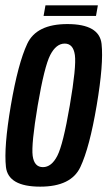

<svg xmlns="http://www.w3.org/2000/svg" viewBox="-21 -694 403 718"><path d="M129.5 4Q9.5 4 1.2 -69.8Q-7 -143.5 19.5 -299.5Q46.5 -457 81 -530.5Q115.5 -604 231 -604Q350.5 -604 358.8 -530Q367 -456 340.5 -299.5Q314 -142.5 279.5 -69.2Q245 4 129.5 4ZM139.5 -69Q171.5 -69 193.2 -111Q215 -153 240 -299.5Q265 -445.5 259 -488.2Q253 -531 221 -531Q189 -531 167 -488.5Q145 -446 120 -299.5Q95.5 -153.5 101.2 -111.2Q107 -69 139.5 -69ZM142 -634.5 149 -674H345L338 -634.5Z"/></svg>

Font: Anybody Condensed Medium
Style: Italic
Weight: 500
Width: 3
Italic angle: -10°
Designer: Tyler Finck
Foundry: Etcetera Type Company
Version: Version 1.010; ttfautohint (v1.8.3) -l 8 -r 50 -G 200 -x 14 